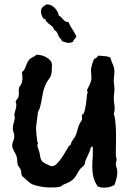

<svg xmlns="http://www.w3.org/2000/svg" viewBox="-20 -807 610 884"><path d="M520 -15.1Q520 0.5 516.1 15.6Q512.2 30.8 506.8 44.9Q495.6 51.3 483.2 54.2Q470.7 57.1 458 57.1Q443.8 57.1 430.2 51.8Q415 29.8 409.9 7.3Q404.8 -15.1 404.8 -41Q404.8 -59.6 406.5 -78.9Q408.2 -98.1 407.2 -117.2V-131.8Q402.8 -132.3 400.6 -130.4Q398.4 -128.4 397.2 -125.5Q396 -122.6 395.5 -119.1Q395 -115.7 394 -112.8Q389.6 -102.5 384.5 -92Q379.4 -81.5 375 -70.8Q372.6 -65.4 371.8 -59.3Q371.1 -53.2 368.2 -47.9Q365.7 -43.9 360.8 -40Q356 -36.1 352.1 -32.2Q346.2 -25.9 341.6 -18.3Q336.9 -10.7 333 -2.9Q327.1 7.3 321.3 13.9Q315.4 20.5 308.6 25.1Q301.8 29.8 293.7 33.7Q285.6 37.6 274.9 42Q270.5 43.5 266.6 46.9Q262.7 50.3 258.8 51.8Q247.1 55.2 231.7 55.7Q216.3 56.2 204.1 56.2Q197.8 56.2 187.5 54.9Q177.2 53.7 166.3 51.8Q155.3 49.8 145.5 47.1Q135.7 44.4 129.9 42Q124 39.6 117.7 34.7Q111.3 29.8 105 24.2Q98.6 18.6 92.8 12.9Q86.9 7.3 81.1 2.9Q78.6 -3.9 78.1 -11.2Q77.6 -18.6 75.2 -25.9Q72.8 -32.2 68.6 -37.1Q64.5 -42 62 -47.9Q59.1 -58.6 59.1 -69.3Q59.1 -80.1 55.2 -89.8Q53.2 -95.7 50 -101.6Q46.9 -107.4 43.7 -113Q40.5 -118.7 38.3 -124.5Q36.1 -130.4 36.1 -136.2Q36.1 -147.5 41 -157.7Q45.9 -168 45.9 -179.2Q45.9 -189 42.5 -197.5Q39.1 -206.1 39.1 -215.8Q39.1 -229.5 43.2 -241.9Q47.4 -254.4 48.8 -268.1Q47.4 -269 46.6 -270.8Q45.9 -272.5 45.9 -273.9Q45.9 -286.1 50.5 -298.3Q55.2 -310.5 55.2 -323.2Q55.2 -332 51.8 -338.9Q53.7 -345.2 58.6 -350.1Q63.5 -355 64.9 -360.8Q67.9 -371.6 66.7 -382.1Q65.4 -392.6 67.9 -402.8Q70.3 -409.7 75 -415.5Q79.6 -421.4 81.1 -429.2Q84 -440.4 83.3 -451.7Q82.5 -462.9 81.1 -474.1Q91.8 -483.9 95.7 -493.9Q99.6 -503.9 103.3 -513.4Q106.9 -522.9 114.3 -531.7Q121.6 -540.5 139.2 -547.9Q142.1 -549.3 144 -552.2Q146 -555.2 149.9 -555.2Q159.7 -555.2 171.6 -552Q183.6 -548.8 194.3 -542.7Q205.1 -536.6 212.2 -527.8Q219.2 -519 219.2 -507.8Q219.2 -490.2 218.3 -479.5Q217.3 -468.8 215.3 -461.9Q213.4 -455.1 210.4 -450.7Q207.5 -446.3 204.1 -441.7Q200.7 -437 196.5 -430.4Q192.4 -423.8 188 -413.1Q178.7 -390.1 174.8 -364.7Q170.9 -339.4 165 -315.9Q163.6 -309.1 160.2 -303Q156.7 -296.9 154.8 -290L146 -222.2Q146 -206.5 147.7 -188.5Q149.4 -170.4 151.9 -154.8Q152.8 -151.9 153.8 -150.4Q154.8 -148.9 154.8 -145Q154.8 -143.6 153.3 -142.6Q151.9 -141.6 151.9 -139.2Q151.9 -136.7 153.1 -131.8Q154.3 -127 156.2 -121.6Q158.2 -116.2 159.7 -111.1Q161.1 -106 162.1 -103Q164.1 -93.3 165.3 -85.7Q166.5 -78.1 168.9 -72.3Q171.4 -66.4 177 -61.3Q182.6 -56.2 193.8 -51.8Q200.2 -48.8 206.8 -45.4Q213.4 -42 220.2 -42Q230.5 -42 241.2 -52.7Q252 -63.5 262 -77.6Q272 -91.8 280.3 -106.4Q288.6 -121.1 293.9 -128.9Q294.4 -132.3 296.9 -134.3Q299.3 -136.2 301.8 -137.9Q304.2 -139.6 305.9 -141.8Q307.6 -144 307.1 -147.9Q311.5 -158.7 318.6 -167.5Q325.7 -176.3 330.1 -187Q333.5 -195.8 335.4 -204.1Q337.4 -212.4 339.8 -220.2Q342.3 -228 345.7 -235.6Q349.1 -243.2 355 -251Q358.9 -256.3 357.9 -262Q356.9 -267.6 356.9 -272Q356.9 -275.9 358.9 -279.8L365.2 -284.2Q368.7 -292 371.3 -303.7Q374 -315.4 376 -328.1Q377.9 -340.8 378.9 -353Q379.9 -365.2 380.9 -374Q381.8 -377 383.3 -378.9Q384.8 -380.9 383.8 -383.8Q380.9 -385.3 380.9 -390.1Q380.9 -393.6 384 -399.4Q387.2 -405.3 390.9 -413.1Q394.5 -420.9 397.7 -429.9Q400.9 -439 400.9 -449.2Q400.9 -458 399.9 -467Q398.9 -476.1 398.9 -484.9Q398.9 -489.3 400.4 -496.3Q401.9 -503.4 404.1 -511Q406.2 -518.6 408.7 -525.4Q411.1 -532.2 413.1 -535.2Q420.4 -538.1 423.3 -540.5Q426.3 -543 427.7 -544.9Q429.2 -546.9 429.9 -548.3Q430.7 -549.8 433.1 -550.8Q445.8 -549.3 460.9 -548.6Q476.1 -547.9 487.8 -542Q492.7 -525.4 499.8 -509.8Q506.8 -494.1 506.8 -476.1Q506.8 -466.3 505.4 -456.1Q503.9 -445.8 503.9 -435.1Q503.9 -425.3 505.4 -416Q506.8 -406.7 506.8 -397Q506.8 -385.7 505.4 -375.2Q503.9 -364.7 503.9 -354Q503.9 -341.8 505.9 -329.8Q507.8 -317.9 507.8 -306.2Q507.8 -300.8 507.1 -295.2Q506.3 -289.6 503.9 -284.2Q509.8 -265.1 511.7 -241Q513.7 -216.8 514.2 -191.2Q514.6 -165.5 513.9 -140.6Q513.2 -115.7 513.2 -95.2Q513.2 -88.4 515.1 -81.3Q517.1 -74.2 517.1 -67.9Q515.6 -64.9 514.4 -61.5Q513.2 -58.1 513.2 -55.2Q513.2 -45.4 516.6 -35.4Q520 -25.4 520 -15.1ZM168.9 -749.5Q168.9 -758.8 170.2 -763.9Q171.4 -769 174.3 -772.2Q177.2 -775.4 181.6 -778.3Q186 -781.2 191.9 -785.6Q193.8 -786.6 198.7 -786.6Q208.5 -786.6 217.3 -781.7Q226.1 -776.9 233.2 -769.3Q240.2 -761.7 244.9 -752.4Q249.5 -743.2 251 -734.4Q257.8 -731.9 262.2 -727.1Q266.6 -722.2 270.8 -717.3Q274.9 -712.4 280.5 -709Q286.1 -705.6 294.9 -705.6Q302.2 -689 312.5 -673.3Q322.8 -657.7 331.1 -640.6Q331.1 -635.3 328.1 -632.6Q325.2 -629.9 322.8 -625.5Q320.3 -624.5 319.3 -622.6Q318.4 -620.6 317.4 -618.2Q316.4 -615.7 314.9 -614Q313.5 -612.3 310.1 -612.3Q301.8 -609.4 295.9 -609.4Q293.9 -609.4 289.6 -610.4Q285.2 -611.3 280.5 -612.5Q275.9 -613.8 271.7 -615.2Q267.6 -616.7 266.1 -617.7Q263.7 -620.1 263.4 -622.6Q263.2 -625 260.7 -627.4L255.9 -631.3Q250 -637.7 247.6 -646.2Q245.1 -654.8 239.7 -661.6Q238.3 -664.1 235.4 -665.5Q232.4 -667 230 -669.4Q227.5 -672.4 226.6 -676Q225.6 -679.7 223.1 -682.6Q218.8 -687 213.6 -690.7Q208.5 -694.3 203.4 -698.5Q198.2 -702.6 194.3 -707.3Q190.4 -711.9 189 -718.3Q187.5 -720.2 185.5 -720Q183.6 -719.7 181.2 -720.7Q179.2 -722.2 177 -725.8Q174.8 -729.5 173.1 -733.9Q171.4 -738.3 170.2 -742.7Q168.9 -747.1 168.9 -749.5Z"/></svg>

Font: Margarine
Style: Regular
Weight: 400
Designer: Astigmatic (AOETI)
Foundry: Astigmatic (AOETI)
Version: Version 1.000